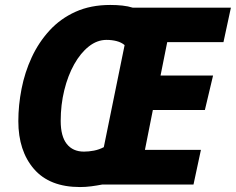

<svg xmlns="http://www.w3.org/2000/svg" viewBox="-20 -745 952 775"><path d="M303 10Q180 10 117 -63Q54 -136 54 -256Q54 -320 67 -386.5Q80 -453 108 -513.5Q136 -574 180 -622Q224 -670 285 -697.5Q346 -725 425 -725Q451 -725 474 -722.5Q497 -720 516 -714H912L882 -575H655L628 -440H840L807 -301H597L565 -140H791L761 0H392Q371 4 348.5 7Q326 10 303 10ZM319 -133Q338 -133 359 -137Q380 -141 399 -151L483 -563Q470 -574 451 -579Q432 -584 410 -584Q372 -584 338.5 -557.5Q305 -531 279.5 -485.5Q254 -440 239.5 -381Q225 -322 225 -257Q225 -195 249.5 -164Q274 -133 319 -133Z"/></svg>

Font: Noto Sans Disp ExtBd
Style: Italic
Weight: 800
Italic angle: -12°
Designer: Monotype Design Team
Foundry: Monotype Imaging Inc.
Version: Version 2.000;GOOG;noto-source:20170915:90ef993387c0